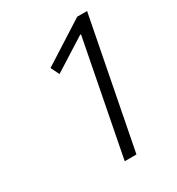

<svg xmlns="http://www.w3.org/2000/svg" viewBox="-212 -1050 1091 1182"><g transform="rotate(-30 333.5 -458.5)"><path d="M516.9 -916.7H587.2L408.9 0H325.5L483.1 -811.2H476.6L246.1 -665.4L216.8 -725.3Z"/></g></svg>

Font: Monoid
Style: Italic
Weight: 400
Width: 4
Italic angle: -11°
Monospace: yes
Version: Version 0.61